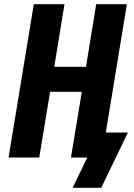

<svg xmlns="http://www.w3.org/2000/svg" viewBox="-20 -755 640 920"><path d="M328 145 398 0H320L372 -315H220L168 0H21L142 -735H289L240 -435H392L441 -735H588L487 -120H593L465 145Z"/></svg>

Font: Iosevka Heavy Extended
Style: Italic
Weight: 900
Width: 7
Italic angle: -9°
Monospace: yes
Designer: Belleve Invis
Foundry: Belleve Invis
Version: Version 32.5.0; ttfautohint (v1.8.4)